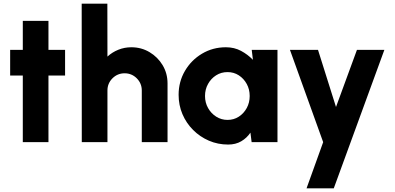

<svg xmlns="http://www.w3.org/2000/svg" viewBox="-20 -770 2142 1040"><path d="M332.5 -361H242.5V0H103.5V-361H35V-500H103.5V-657H242.5V-500H332.5Z M887.5 -318V0H748V-280Q748 -318.5 720.8 -345.8Q693.5 -373 655 -373Q616.5 -373 589.2 -345.8Q562 -318.5 562 -280V0H423L422.5 -750H561.5L562 -463.5Q587.5 -487 620.8 -500.5Q654 -514 691.5 -514Q745.5 -514 790 -487.5Q834.5 -461 861 -416.8Q887.5 -372.5 887.5 -318Z M1343.5 -500H1483V0H1343L1336.5 -51.5Q1317 -22.5 1286.8 -4.8Q1256.5 13 1216 13Q1160 13 1111.5 -8Q1063 -29 1026 -66Q989 -103 968.2 -151.8Q947.5 -200.5 947.5 -256.5Q947.5 -327.5 981.8 -386Q1016 -444.5 1074.2 -479.2Q1132.5 -514 1203.5 -514Q1249 -514 1285.5 -494.5Q1322 -475 1350 -446ZM1212.5 -120.5Q1246.5 -120.5 1273.5 -138Q1300.5 -155.5 1316.5 -184.8Q1332.5 -214 1332.5 -250Q1332.5 -286 1316.5 -315.2Q1300.5 -344.5 1273.5 -362Q1246.5 -379.5 1212.5 -379.5Q1178 -379.5 1150.5 -362Q1123 -344.5 1106.8 -315.2Q1090.5 -286 1090.5 -250Q1090.5 -214 1107 -184.8Q1123.5 -155.5 1151.2 -138Q1179 -120.5 1212.5 -120.5Z M1913.5 -500H2062L1788 250H1640.5L1730.5 0L1550.5 -500H1702.5L1800 -190.5Z"/></svg>

Font: Urbanist ExtraBold
Style: Regular
Weight: 800
Designer: Corey Hu
Foundry: Corey Hu
Version: Version 1.330; ttfautohint (v1.8.4.7-5d5b)